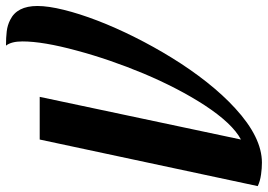

<svg xmlns="http://www.w3.org/2000/svg" viewBox="-178 -642 904 648"><g transform="rotate(90 274.0 -318.0)"><path d="M17.1 99.6Q-29.8 76.7 -29.8 7.8Q-29.8 -28.8 -16.8 -81.3Q-3.9 -133.8 19.5 -194.8Q43 -255.9 75.2 -320.3Q107.4 -384.8 145 -445.8Q184.1 -509.3 227.5 -564.2Q271 -619.1 315.4 -659.7Q413.6 -750 499 -750Q517.6 -750 538.6 -747.1Q562.5 -743.7 578.1 -735.8L420.9 0H276.9L420.9 -679.2Q366.7 -650.4 305.2 -556.6Q247.6 -467.8 198.2 -350.6Q150.4 -235.8 120.6 -124.5Q89.8 -11.2 89.8 58.1Q89.8 95.7 104 113.8Q76.7 113.8 55.9 111.3Q35.2 108.9 17.1 99.6Z"/></g></svg>

Font: Pattaya
Style: Regular
Weight: 400
Designer: Pablo Impallari / Thai characters Designed by Thanarat Vachiruckul and Suppakit Chalermlarp
Foundry: Pablo Impallari
Version: Version 2.001